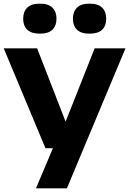

<svg xmlns="http://www.w3.org/2000/svg" viewBox="-20 -812 708 1052"><path d="M229 0 0.5 -547H183.5L339.5 -145.5L498.5 -547H667.5L346.5 220H177L270 0ZM470.5 -627.5Q424 -627.5 401.8 -649.2Q379.5 -671 379.5 -709.5Q379.5 -748 401.8 -770Q424 -792 470.5 -792Q517.5 -792 539.8 -770Q562 -748 562 -709.5Q562 -671 539.8 -649.2Q517.5 -627.5 470.5 -627.5ZM198.5 -627.5Q151.5 -627.5 129.2 -649.2Q107 -671 107 -709.5Q107 -748 129.2 -770Q151.5 -792 198.5 -792Q245 -792 267.2 -770Q289.5 -748 289.5 -709.5Q289.5 -671 267.2 -649.2Q245 -627.5 198.5 -627.5Z"/></svg>

Font: Encode Sans Exp
Style: Bold
Weight: 700
Width: 7
Designer: Multiple Designers
Foundry: Impallari Type
Version: Version 3.002; ttfautohint (v1.8.3) -l 8 -r 50 -G 200 -x 14 